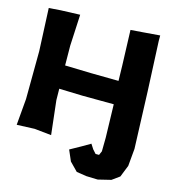

<svg xmlns="http://www.w3.org/2000/svg" viewBox="-122 -769 930 1039"><g transform="rotate(15 343.5 -249.5)"><path d="M25.4 -657.2 36.1 -418 34.2 -149.4 21.5 -2 121.1 -5.9 215.8 3.9 194.3 -186.5 193.4 -250 324.2 -246.1 500 -245.1 504.9 -58.6 503.9 17.6 494.1 40H474.6L456.1 19.5L438.5 -7.8L391.6 19.5L330.1 53.7L356.4 114.3L401.4 160.2L457 168.9L521.5 170.9L593.8 153.3L635.7 123L662.1 56.6L670.9 -41L659.2 -359.4L646.5 -639.6V-669.9L548.8 -662.1L483.4 -657.2L490.2 -460L492.2 -374L337.9 -376L191.4 -379.9L190.4 -490.2L199.2 -666L90.8 -662.1Z"/></g></svg>

Font: MaokenAssortedSans-TC
Style: Regular
Weight: 500
Version: Version 0.83